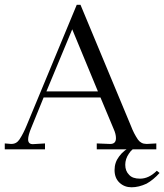

<svg xmlns="http://www.w3.org/2000/svg" viewBox="-40 -627 690 806"><path d="M616.2 -24.9V0H366.2V-24.9L417 -22.9Q446.8 -20 446.8 -46.9Q446.8 -64.5 437 -85.9L381.8 -217.8H143.1L91.8 -91.8Q78.1 -59.1 78.1 -42Q78.1 -20.5 100.1 -22L148.9 -24.9V0H-20V-24.9L4.9 -22.9H8.8Q29.3 -22.9 42 -42Q58.6 -67.4 71.8 -100.1L282.2 -606.9H297.9L509.8 -98.1Q521.5 -66.9 539.1 -41Q552.2 -22.9 574.2 -22.9H579.1ZM629.9 99.1Q604 127.9 575.2 144Q542.5 159.2 512.2 159.2Q482.4 159.2 461.9 140.1Q440.9 120.6 440.9 86.9Q440.9 54.7 460 29.8Q480 2 516.1 -14.2H541Q514.2 -3.4 501 18.1Q485.8 40 485.8 64.9Q485.8 90.8 502 106.9Q516.1 123 547.9 123Q585 123 618.2 89.8ZM154.8 -243.2H371.1L263.2 -503.9Z"/></svg>

Font: Unna Light
Style: Regular
Weight: 300
Designer: Jorge de Buen Unna
Foundry: Omnibus-Type
Version: Version 2.007;PS 002.007;hotconv 1.0.88;makeotf.lib2.5.64775